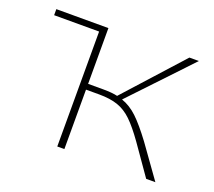

<svg xmlns="http://www.w3.org/2000/svg" viewBox="-86 -573 764 686"><g transform="rotate(20 295.5 -230.0)"><path d="M564 0H529L450 -113Q418 -158 393 -182Q368 -206 339 -216Q310 -226 268 -226H218V0H191V-437H20V-460H218V-248H275Q310 -248 330 -243L526 -460H562L351 -237Q383 -226 410.5 -200Q438 -174 476 -123Z"/></g></svg>

Font: Ysabeau SC Extralight
Style: Regular
Weight: 200
Designer: Christian Thalmann (Catharsis Fonts)
Version: Version 0.003